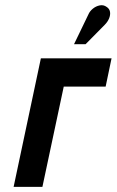

<svg xmlns="http://www.w3.org/2000/svg" viewBox="-20 -727 454 747"><path d="M387 -630Q399 -642 404.5 -655.5Q410 -669 408 -681Q406 -693 395 -700Q383 -709 368 -706Q353 -703 341 -693Q329 -683 324 -671L268 -555H313ZM139 -500 33 0H145L228 -390H391L414 -500Z"/></svg>

Font: Advent Pro
Style: Bold Italic
Weight: 700
Italic angle: -12°
Designer: VivaRado, Andreas Kalpakidis
Foundry: VivaRado, Andreas Kalpakidis
Version: Version 3.000